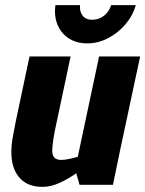

<svg xmlns="http://www.w3.org/2000/svg" viewBox="-20 -720 566 748"><path d="M145 8Q74 8 43 -45.5Q12 -99 32 -198L42 -250L95 -500H255L202 -250Q184 -170 183.5 -133.5Q183 -97 218 -97Q231 -97 248 -100.5Q265 -104 283 -109L366 -500H526L449 -140L420 0H290L277 -45Q246 -23 212 -7.5Q178 8 146 8H145ZM292 -700Q289 -676 301.5 -659.5Q314 -643 339 -643Q366 -643 386 -659.5Q406 -676 413 -700H509Q497 -658 468 -624.5Q439 -591 400.5 -571Q362 -551 320 -551Q278 -551 248 -570.5Q218 -590 204 -624Q190 -658 196 -700Z"/></svg>

Font: Epunda Sans ExtraBold
Style: Italic
Weight: 800
Italic angle: -12.0243°
Designer: Simon Atzbach
Foundry: typofactur
Version: Version 2.204; ttfautohint (v1.8.4.7-5d5b)